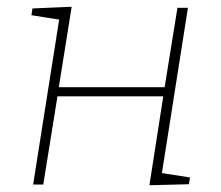

<svg xmlns="http://www.w3.org/2000/svg" viewBox="-20 -546 654 568"><path d="M536 -523 459 -34 542 -21 539 -1 422 2 463 -261H150L108 0H78L155 -488L73 -501L76 -521L192 -526L154 -288H467L505 -523Z"/></svg>

Font: Bitter Pro ExtraLight
Style: Italic
Weight: 275
Italic angle: -9°
Designer: Sol Matas, and Bitter project Authors
Foundry: Sol Matas
Version: Version 1.010